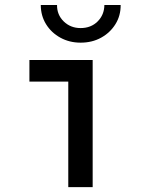

<svg xmlns="http://www.w3.org/2000/svg" viewBox="-20 -764 602 784"><path d="M258.8 0V-519H358.4V0ZM100.1 -430.7V-519H358.4V-430.7ZM309.1 -589.8Q263.7 -589.8 226.6 -610.1Q189.5 -630.4 168 -665.3Q146.5 -700.2 146.5 -743.7H212.9Q212.4 -703.6 240.2 -676.5Q268.1 -649.4 309.1 -649.4Q351.6 -649.4 378.7 -676.5Q405.8 -703.6 406.2 -743.7H472.7Q473.1 -700.2 451.4 -665.3Q429.7 -630.4 392.8 -610.1Q356 -589.8 309.1 -589.8Z"/></svg>

Font: Reddit Mono Medium
Style: Regular
Weight: 500
Monospace: yes
Designer: Stephen Hutchings
Foundry: Reddit
Version: Version 1.014